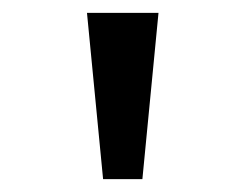

<svg xmlns="http://www.w3.org/2000/svg" viewBox="-20 -749 366 298"><path d="M140 -471 115 -729H226L201 -471Z"/></svg>

Font: utamil15
Style: Book
Weight: 400
Designer: Jelle Bosma - Monotype Design Team
Foundry: Monotype Imaging Inc.
Version: Version 2.003